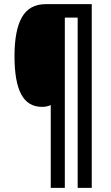

<svg xmlns="http://www.w3.org/2000/svg" viewBox="-20 -780 534 927"><path d="M423 127H355V-695H293V127H225V-273Q207 -264 183 -264Q115 -264 82.5 -324.5Q50 -385 50 -509Q50 -634 86 -697Q122 -760 201 -760H423Z"/></svg>

Font: Noto Sans Devanagari UI ExtraCondensed SemiBold
Style: Regular
Weight: 600
Width: 2
Designer: Jelle Bosma - Monotype Design Team
Foundry: Monotype Imaging Inc.
Version: Version 2.004; ttfautohint (v1.8.4.7-5d5b)